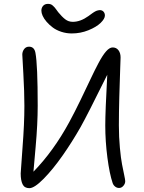

<svg xmlns="http://www.w3.org/2000/svg" viewBox="-20 -958 743 992"><path d="M351.1 -785.2Q322.8 -785.2 296.9 -793.7Q271 -802.2 252.7 -815.9Q234.4 -829.6 220.7 -845.5Q207 -861.3 200.4 -876.2Q193.8 -891.1 193.8 -902.8Q193.8 -918 202.9 -928Q211.9 -938 228 -938Q235.4 -938 241.5 -936Q247.6 -934.1 253.4 -928.5Q259.3 -922.9 262.5 -919.4Q265.6 -916 272 -907Q278.3 -897.9 280.8 -895Q299.8 -871.6 316.9 -858.4Q334 -845.2 356 -845.2Q395.5 -845.2 437 -875Q439.5 -877 447 -882.3Q454.6 -887.7 457.5 -889.9Q460.4 -892.1 466.6 -896Q472.7 -899.9 476.6 -901.4Q480.5 -902.8 485.6 -904.3Q490.7 -905.8 495.1 -905.8Q507.8 -905.8 514.9 -897.7Q522 -889.6 522 -877.9Q522 -861.3 500 -839.8Q478 -818.4 437 -801.8Q396 -785.2 351.1 -785.2ZM131.8 14.2Q106.4 14.2 96.7 -5.9Q86.9 -25.9 86.9 -62Q86.9 -72.8 96.4 -195.8Q106 -318.8 106 -411.1Q106 -483.4 100.6 -577.6Q95.2 -671.9 95.2 -675.8Q95.2 -691.4 104.5 -704.1Q113.8 -716.8 129.9 -716.8Q157.2 -716.8 163.1 -685.1Q174.8 -623.5 174.8 -411.1Q174.8 -317.9 164.1 -199Q153.3 -80.1 152.8 -70.8Q256.8 -177.7 337.9 -327.1Q365.2 -377.4 396.2 -441.4Q427.2 -505.4 447.5 -548.8Q467.8 -592.3 489 -632.3Q510.3 -672.4 528.1 -692.6Q545.9 -712.9 562 -712.9Q581.1 -712.9 592 -698.5Q603 -684.1 603 -661.1Q603 -653.8 600.8 -596.7Q598.6 -539.6 596.4 -458Q594.2 -376.5 594.2 -310.1Q594.2 -249.5 599.4 -194.6Q604.5 -139.6 610.6 -108.6Q616.7 -77.6 621.8 -53.2Q627 -28.8 627 -22Q627 -8.8 617.4 2.2Q607.9 13.2 595.2 13.2Q584 13.2 575 6.1Q565.9 -1 562 -12.2Q545.9 -59.6 534.9 -143.8Q523.9 -228 523.9 -310.1Q523.9 -379.4 534.2 -571.8Q430.7 -362.3 396 -300.8Q353 -225.1 303.2 -154.1Q253.4 -83 205.6 -34.4Q157.7 14.2 131.8 14.2Z"/></svg>

Font: Shantell Sans Normal
Style: Regular
Weight: 300
Designer: Stephen Nixon, Anya Danilova, Shantell Martin
Foundry: Arrow Type
Version: Version 1.006;[559af2be0]